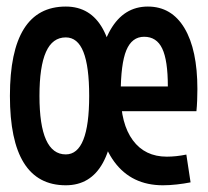

<svg xmlns="http://www.w3.org/2000/svg" viewBox="-20 -547 626 577"><path d="M177.7 9.8Q9.8 9.8 9.8 -258.8Q9.8 -527.3 177.7 -527.3Q326.2 -527.3 326.2 -258.8Q326.2 9.8 177.7 9.8ZM177.7 -83Q248 -83 248 -258.8Q248 -347.2 230.7 -390.9Q213.4 -434.6 177.7 -434.6Q137.7 -434.6 118.2 -390.9Q98.6 -347.2 98.6 -258.8Q98.6 -83 177.7 -83ZM469.7 9.8Q375.5 9.8 323.5 -60.8Q271.5 -131.3 271.5 -259.8Q271.5 -387.2 311.8 -457.3Q352.1 -527.3 424.3 -527.3Q495.6 -527.3 534.4 -462.4Q573.2 -397.5 573.2 -279.3Q573.2 -262.7 572.5 -245.1Q571.8 -227.5 570.3 -212.9H334V-287.1H484.4Q484.4 -365.7 467.5 -401.1Q450.7 -436.5 413.1 -436.5Q376.5 -436.5 359.6 -395.8Q342.8 -355 342.8 -264.6Q342.8 -174.8 379.2 -125.5Q415.5 -76.2 481.4 -76.2Q509.3 -76.2 540 -82.5L552.7 1Q533.2 4.9 511.5 7.3Q489.7 9.8 469.7 9.8Z"/></svg>

Font: Cascadia Code
Style: Regular
Weight: 400
Monospace: yes
Designer: Aaron Bell
Foundry: Saja Typeworks
Version: Version 2106.017